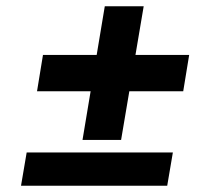

<svg xmlns="http://www.w3.org/2000/svg" viewBox="-20 -616 676 612"><path d="M243 -170 314 -596H438L366 -170ZM98 -325 117 -441H583L564 -325ZM47 -24 65 -130H531L513 -24Z"/></svg>

Font: Figtree ExtraBold
Style: Italic
Weight: 800
Italic angle: -9.5°
Foundry: Erik Kennedy
Version: Version 2.001;gftools[0.9.30]